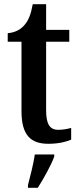

<svg xmlns="http://www.w3.org/2000/svg" viewBox="-20 -679 379 920"><path d="M212 10C263 10 302 -1 321 -10V-66C302 -61 282 -57 259 -57C218 -57 201 -85 201 -151V-479H312V-536H201V-659H137C128 -609 116 -581 98 -560C81 -539 54 -523 17 -520V-479H83V-146C83 -30 128 10 212 10ZM114 208V221H161C188 179 225 113 240 71V61H147C140 108 125 165 114 208Z"/></svg>

Font: Noto Serif Tamil Condensed SemiBold
Style: Regular
Weight: 600
Width: 3
Designer: Indian Type Foundry, Tom Grace, and the Monotype Design Team
Foundry: Monotype Imaging Inc.
Version: Version 2.004